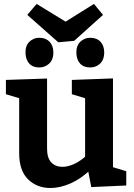

<svg xmlns="http://www.w3.org/2000/svg" viewBox="-20 -932 671 964"><path d="M233 12Q166.3 12 121.3 -31.3Q76.3 -74.7 76.3 -162.7V-455L89.3 -435L9.7 -459V-530.7L216.3 -537.7V-185.7Q216.3 -139.3 237.3 -116.8Q258.3 -94.3 293.3 -94.3Q320.3 -94.3 352.5 -108.8Q384.7 -123.3 416.7 -153.7L407.3 -128.7V-458L420.3 -435L340.7 -459V-530.7L547.3 -538.3V-74.3L530.3 -97.7L614 -72.3V-0.7L438.3 7.3L419.3 -90.7L438.7 -84.3Q389.3 -35.7 335.7 -11.8Q282 12 233 12ZM433 -593.3Q400 -593.3 382 -613Q364 -632.7 363.3 -667.7Q362.7 -702.3 383.2 -722.3Q403.7 -742.3 433 -742.3Q466 -742.3 484.7 -722.3Q503.3 -702.3 503.3 -667.7Q503.3 -632.7 482.8 -613Q462.3 -593.3 433 -593.3ZM177 -593.3Q144.7 -593.3 126.7 -613Q108.7 -632.7 108 -667.7Q107.3 -702.3 127.5 -722.3Q147.7 -742.3 177 -742.3Q210 -742.3 229 -722.3Q248 -702.3 248 -667.7Q248 -632.7 227.2 -613Q206.3 -593.3 177 -593.3ZM451.7 -912.3 497.3 -857.3 352.3 -727 272.7 -719.7 117 -857.3 164 -912.3 359.3 -792.7 262.3 -794Z"/></svg>

Font: Bitter Thin
Style: Regular
Weight: 100
Designer: Sol Matas, and Bitter project Authors
Foundry: Sol Matas
Version: Version 2.002